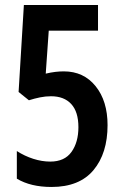

<svg xmlns="http://www.w3.org/2000/svg" viewBox="-20 -734 489 764"><path d="M234 -450Q313 -450 360.5 -391Q408 -332 408 -236Q408 -124 352 -57Q296 10 185 10Q102 10 47 -23V-133Q78 -113 112.5 -102Q147 -91 180 -91Q237 -91 264.5 -129.5Q292 -168 292 -228Q292 -289 263.5 -320Q235 -351 183 -351Q161 -351 139 -346.5Q117 -342 95 -335L54 -368L75 -714H370V-612H174L162 -441Q183 -446 200.5 -448Q218 -450 234 -450Z"/></svg>

Font: Noto Sans Gujarati UI ExtraCondensed SemiBold
Style: Regular
Weight: 600
Width: 2
Designer: Jelle Bosma - Monotype Design Team, Universal Thirst
Foundry: Monotype Imaging Inc.
Version: Version 2.106; ttfautohint (v1.8.4.7-5d5b)